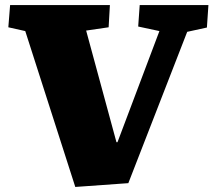

<svg xmlns="http://www.w3.org/2000/svg" viewBox="-20 -721 845 760"><path d="M441 -158H445L611 -598L527 -616L533 -701H805L799 -612L721 -595L488 4L278 19L80 -598L13 -613L20 -701H415L410 -613L321 -600Z"/></svg>

Font: Literata Black
Style: Italic
Weight: 900
Italic angle: -2°
Designer: Latin by Veronika Burian and Jose Scaglione. Greek by Irene Vlachou. Cyrillic by Vera Evstafieva
Foundry: TypeTogether
Version: Version 3.002